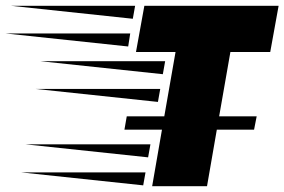

<svg xmlns="http://www.w3.org/2000/svg" viewBox="-200 -645 985 665"><path d="M231 -196 239 -242H369L408 -465H271L300 -625H765L736 -465H598L559 -242H689L680 -196H551L517 0H327L361 -196ZM260 -580 -163 -625H268ZM244 -484 -180 -529H251ZM364 -388 -60 -433H372ZM347 -292 -77 -337H355ZM313 -100 -111 -145H321ZM296 -3 -128 -48H304Z"/></svg>

Font: Faster One
Style: Regular
Weight: 400
Designer: Eduardo Rodriguez Tunni
Foundry: Eduardo Rodriguez Tunni
Version: Version 1.003; ttfautohint (v1.8.4.7-5d5b);gftools[0.9.23]